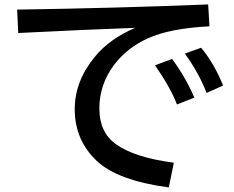

<svg xmlns="http://www.w3.org/2000/svg" viewBox="-20 -779 1039 853"><path d="M56.2 -736.3Q505.4 -743.2 904.8 -759.3L910.6 -662.1Q734.9 -653.3 636.2 -608.4Q542.5 -565.4 485.8 -489.3Q421.4 -402.8 421.4 -296.9Q421.4 -191.4 494.6 -138.7Q578.6 -78.6 752.4 -56.2L730 53.7Q503.4 23.4 410.6 -63.5Q312 -156.2 312 -293.9Q312 -418.9 401.9 -527.3Q467.3 -606.9 580.6 -655.3Q379.4 -648.4 61 -632.3ZM766.1 -314.9Q736.8 -391.6 668.5 -488.8L744.6 -517.1Q806.2 -433.1 843.3 -345.2ZM897.9 -366.2Q862.8 -456.1 801.3 -541L873.5 -566.9Q931.2 -497.6 971.2 -398.9Z"/></svg>

Font: UDEV Gothic 35
Style: Bold
Weight: 700
Version: v2.1.0; ttfautohint (v1.8.4.7-5d5b-dirty) -l 6 -r 45 -G 200 